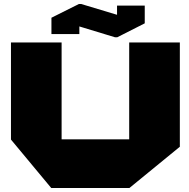

<svg xmlns="http://www.w3.org/2000/svg" viewBox="-20 -943 947 963"><path d="M628 0V-730H882V-207L629 0ZM237 0 35 -243V-244H628V0ZM35 -244V-730H289V-244ZM238 -772V-853L378 -864V-772ZM567 -806V-915H706V-827ZM557 -756 238 -853V-854L376 -923H387L706 -827V-826L568 -756Z"/></svg>

Font: Foldit Black
Style: Regular
Weight: 900
Version: Version 1.003